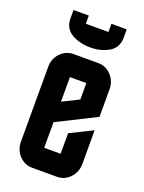

<svg xmlns="http://www.w3.org/2000/svg" viewBox="-142 -813 663 881"><g transform="rotate(20 190.0 -372.5)"><path d="M134.8 -705.1H245.1V-745.1H319.8V-705.1Q319.8 -655.3 280.3 -632.3Q241.2 -609.9 189.9 -609.9Q138.7 -609.9 99.6 -632.3Q60.1 -655.3 60.1 -705.1V-745.1H134.8ZM40 -460Q40 -501 66.4 -527.8Q92.8 -555.2 129.9 -555.2H250Q287.1 -555.2 313.5 -527.3Q339.8 -499.5 339.8 -460V-325.2L149.9 -230V-105H230V-205.1L339.8 -259.8V-95.2Q339.8 -55.7 313.5 -27.8Q287.1 0 250 0H129.9Q92.3 0 66.4 -27.3Q40 -55.2 40 -95.2ZM230 -370.1V-450.2H149.9V-330.1Z"/></g></svg>

Font: Horta
Style: Regular
Weight: 600
Width: 3
Version: Version 0.11